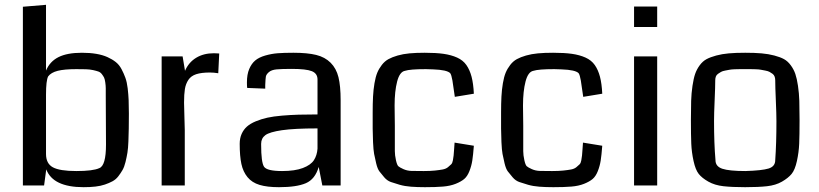

<svg xmlns="http://www.w3.org/2000/svg" viewBox="-20 -770 3400 797"><path d="M515 -298Q515 -261 514.5 -236.5Q514 -212 513 -183.5Q512 -155 509 -136.5Q506 -118 501 -97.5Q496 -77 488.5 -64Q481 -51 471 -38Q461 -25 447 -17.5Q433 -10 415.5 -4Q398 2 376 4.5Q354 7 327 7Q200 7 172 -67L163 0H75V-742L171 -750V-477Q187 -515 223 -533Q259 -551 320 -551Q353 -551 379.5 -546.5Q406 -542 426 -533Q446 -524 460.5 -512.5Q475 -501 484.5 -483Q494 -465 500.5 -447Q507 -429 510 -403.5Q513 -378 514 -354.5Q515 -331 515 -298ZM419 -372Q419 -393 419 -403.5Q419 -414 417 -428Q415 -442 412 -448Q409 -454 403 -462Q397 -470 388.5 -473Q380 -476 366.5 -479Q353 -482 336.5 -482.5Q320 -483 297 -483Q247 -483 219.5 -476Q192 -469 180 -453Q171 -436 171 -377V-131Q171 -91 199.5 -75.5Q228 -60 297 -60Q366 -60 392 -72Q420 -82 420 -170Z M890 -548 886 -466Q867 -469 851 -469Q816 -469 794.5 -462Q773 -455 762 -438.5Q751 -422 747.5 -400.5Q744 -379 744 -344Q744 -324 745.5 -285.5Q747 -247 747 -230V0H651V-536H738L748 -476Q763 -511 794 -530Q825 -549 868 -549Q879 -549 890 -548Z M1394 0H1318L1303 -77Q1288 -26 1249.5 -9.5Q1211 7 1138 7Q1089 7 1057.5 -2.5Q1026 -12 1007.5 -34.5Q989 -57 982 -89.5Q975 -122 975 -173Q975 -196 983 -214Q991 -232 1005 -244.5Q1019 -257 1042 -266.5Q1065 -276 1090 -281.5Q1115 -287 1150.5 -290Q1186 -293 1219.5 -294Q1253 -295 1298 -295V-440Q1298 -465 1274.5 -474.5Q1251 -484 1191 -484Q1149 -484 1128 -482Q1107 -480 1096 -470.5Q1085 -461 1083.5 -451.5Q1082 -442 1081 -417Q1081 -408 1081 -402L1006 -405Q1005 -413 1005 -428Q1005 -461 1014.5 -483.5Q1024 -506 1039.5 -519Q1055 -532 1081 -539.5Q1107 -547 1133 -549Q1159 -551 1198 -551Q1256 -551 1292.5 -542Q1329 -533 1352.5 -509.5Q1376 -486 1385 -449.5Q1394 -413 1394 -354ZM1298 -153V-237Q1202 -237 1150.5 -229.5Q1099 -222 1081.5 -209Q1064 -196 1064 -173Q1064 -172 1064 -170Q1064 -96 1076 -78Q1088 -60 1151 -60Q1204 -60 1237 -72.5Q1270 -85 1283 -105Q1296 -125 1298 -153Z M1947 -381 1868 -368 1858 -436Q1854 -459 1849 -466Q1836 -480 1778 -482Q1765 -483 1748 -483Q1682 -483 1661 -476Q1639 -472 1628.5 -431.5Q1618 -391 1618 -332L1619 -248Q1619 -230 1619 -199Q1619 -159 1619 -142.5Q1619 -126 1623.5 -105.5Q1628 -85 1633.5 -80Q1639 -75 1654.5 -68Q1670 -61 1688 -60.5Q1706 -60 1739 -60Q1766 -60 1785 -62Q1804 -64 1817.5 -66.5Q1831 -69 1839.5 -76Q1848 -83 1853 -88Q1858 -93 1860 -104.5Q1862 -116 1863 -124.5Q1864 -133 1865 -150Q1866 -167 1867 -178L1947 -165Q1944 -126 1940.5 -103.5Q1937 -81 1928.5 -59.5Q1920 -38 1907 -27Q1894 -16 1871.5 -7Q1849 2 1819 4.5Q1789 7 1744 7Q1712 7 1686 5Q1660 3 1639 -3Q1618 -9 1602.5 -14.5Q1587 -20 1575 -34Q1563 -48 1555 -58.5Q1547 -69 1541.5 -92Q1536 -115 1533 -131Q1530 -147 1528.5 -180Q1527 -213 1527 -236Q1527 -259 1527 -302Q1527 -341 1528.5 -369.5Q1530 -398 1534.5 -424.5Q1539 -451 1546 -468Q1553 -485 1565 -500.5Q1577 -516 1592.5 -524.5Q1608 -533 1630.5 -539.5Q1653 -546 1680 -548.5Q1707 -551 1743 -551Q1790 -551 1821.5 -546.5Q1853 -542 1877.5 -531Q1902 -520 1916 -500Q1930 -480 1937.5 -451.5Q1945 -423 1947 -381Z M2480 -381 2401 -368 2391 -436Q2387 -459 2382 -466Q2369 -480 2311 -482Q2298 -483 2281 -483Q2215 -483 2194 -476Q2172 -472 2161.5 -431.5Q2151 -391 2151 -332L2152 -248Q2152 -230 2152 -199Q2152 -159 2152 -142.5Q2152 -126 2156.5 -105.5Q2161 -85 2166.5 -80Q2172 -75 2187.5 -68Q2203 -61 2221 -60.5Q2239 -60 2272 -60Q2299 -60 2318 -62Q2337 -64 2350.5 -66.5Q2364 -69 2372.5 -76Q2381 -83 2386 -88Q2391 -93 2393 -104.5Q2395 -116 2396 -124.5Q2397 -133 2398 -150Q2399 -167 2400 -178L2480 -165Q2477 -126 2473.5 -103.5Q2470 -81 2461.5 -59.5Q2453 -38 2440 -27Q2427 -16 2404.5 -7Q2382 2 2352 4.5Q2322 7 2277 7Q2245 7 2219 5Q2193 3 2172 -3Q2151 -9 2135.5 -14.5Q2120 -20 2108 -34Q2096 -48 2088 -58.5Q2080 -69 2074.5 -92Q2069 -115 2066 -131Q2063 -147 2061.5 -180Q2060 -213 2060 -236Q2060 -259 2060 -302Q2060 -341 2061.5 -369.5Q2063 -398 2067.5 -424.5Q2072 -451 2079 -468Q2086 -485 2098 -500.5Q2110 -516 2125.5 -524.5Q2141 -533 2163.5 -539.5Q2186 -546 2213 -548.5Q2240 -551 2276 -551Q2323 -551 2354.5 -546.5Q2386 -542 2410.5 -531Q2435 -520 2449 -500Q2463 -480 2470.5 -451.5Q2478 -423 2480 -381Z M2708 0H2612V-536H2708ZM2708 -743V-658H2612V-743Z M3074 -60Q3143 -62 3170.5 -70.5Q3198 -79 3198 -105Q3203 -175 3203 -267Q3203 -297 3200.5 -353.5Q3198 -410 3198 -437Q3198 -445 3195.5 -452Q3193 -459 3187 -463.5Q3181 -468 3174.5 -471.5Q3168 -475 3157 -477Q3146 -479 3138.5 -480.5Q3131 -482 3117 -482.5Q3103 -483 3095.5 -483Q3088 -483 3073.5 -483Q3059 -483 3051.5 -483Q3044 -483 3030 -482.5Q3016 -482 3008.5 -480.5Q3001 -479 2990 -477Q2979 -475 2973 -471.5Q2967 -468 2960.5 -463.5Q2954 -459 2951.5 -452Q2949 -445 2949 -437Q2949 -410 2946.5 -353.5Q2944 -297 2944 -267Q2944 -175 2950 -105Q2950 -79 2978.5 -69.5Q3007 -60 3074 -60ZM3073 7Q3019 7 2983 3Q2947 -1 2920.5 -16Q2894 -31 2880.5 -48Q2867 -65 2859 -101.5Q2851 -138 2849.5 -173.5Q2848 -209 2848 -272Q2848 -320 2849 -351.5Q2850 -383 2854.5 -413.5Q2859 -444 2865.5 -463Q2872 -482 2884.5 -499Q2897 -516 2913 -524.5Q2929 -533 2953 -539.5Q2977 -546 3005.5 -548.5Q3034 -551 3073.5 -551Q3113 -551 3141.5 -548.5Q3170 -546 3194.5 -539.5Q3219 -533 3234.5 -524.5Q3250 -516 3262.5 -499Q3275 -482 3281.5 -463Q3288 -444 3292.5 -413.5Q3297 -383 3298 -351.5Q3299 -320 3299 -272Q3299 -209 3297.5 -173.5Q3296 -138 3288 -101.5Q3280 -65 3266 -48Q3252 -31 3226 -16Q3200 -1 3164 3Q3128 7 3073 7Z"/></svg>

Font: Myanmar Chatu
Style: Regular
Weight: 400
Designer: Danh Hong
Foundry: Google Inc.
Version: Version 2.00 November 20, 2015